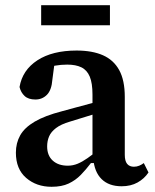

<svg xmlns="http://www.w3.org/2000/svg" viewBox="-20 -702 594 737"><path d="M178 15Q120 15 80.5 -19Q41 -53 41 -116Q41 -153 57.5 -182.5Q74 -212 113 -235Q152 -258 218 -275Q246 -283 273 -290Q300 -297 327 -304.5Q354 -312 381 -318V-276Q348 -266 314.5 -255.5Q281 -245 248 -235Q214 -225 195 -210.5Q176 -196 168.5 -178.5Q161 -161 161 -140Q161 -105 182.5 -85.5Q204 -66 240 -66Q260 -66 278 -73.5Q296 -81 316 -95Q336 -109 363 -131L369 -76H329Q310 -51 290 -30.5Q270 -10 243.5 2.5Q217 15 178 15ZM447 13Q398 13 370 -14.5Q342 -42 338 -94L335 -96V-339Q335 -383 324.5 -408Q314 -433 292.5 -443.5Q271 -454 238 -454Q214 -454 191.5 -450Q169 -446 145 -437L192 -480L181 -396Q178 -356 160 -338Q142 -320 116 -320Q89 -320 74.5 -333.5Q60 -347 55 -368Q66 -433 123.5 -470.5Q181 -508 274 -508Q334 -508 375 -490Q416 -472 437.5 -433Q459 -394 459 -330V-108Q459 -84 468 -73Q477 -62 494 -62Q505 -62 514.5 -66Q524 -70 532 -76L550 -40Q534 -16 508 -1.5Q482 13 447 13ZM138 -605V-682H402V-605Z"/></svg>

Font: Source Serif 4 SemiBold
Style: Regular
Weight: 600
Designer: Frank Grießhammer
Foundry: Adobe Systems Incorporated
Version: Version 4.004;hotconv 1.0.116;makeotfexe 2.5.65601